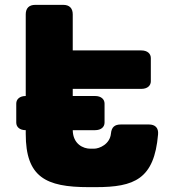

<svg xmlns="http://www.w3.org/2000/svg" viewBox="-20 -770 696 790"><path d="M85.9 -234.4V-219.2C85.9 -41.5 168 0 344.2 0H374C532.7 0 614.7 -32.7 630.4 -217.3C632.8 -244.1 618.2 -257.8 592.8 -257.8H477.1C452.1 -257.8 439 -247.1 436.5 -220.7C432.6 -177.2 389.6 -158.2 366.7 -158.2H351.6C322.8 -158.2 280.3 -176.8 279.3 -234.4H371.1C396.5 -234.4 410.2 -248 410.2 -265.6V-343.8C410.2 -361.3 396.5 -375 371.1 -375H279.3V-404.3H561.5C586.9 -404.3 600.6 -418 600.6 -435.5V-531.2C600.6 -548.8 586.9 -562.5 561.5 -562.5H279.3V-710.9C279.3 -736.3 265.6 -750 240.2 -750H125C99.6 -750 85.9 -736.3 85.9 -710.9V-375C60.5 -375 46.9 -361.3 46.9 -343.8V-265.6C46.9 -248 60.5 -234.4 85.9 -234.4Z"/></svg>

Font: Gyrotrope Black
Style: Regular
Weight: 900
Designer: David Moles
Version: Version 1.003;Glyphs 3.3.1 (3343)